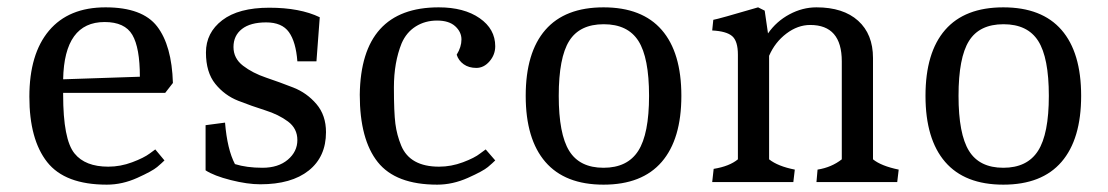

<svg xmlns="http://www.w3.org/2000/svg" viewBox="-20 -496 3019 523"><path d="M152 -243V-238Q152 -116 183 -78Q212 -42 275 -42Q308 -42 340 -54Q372 -66 388 -78L403 -89L428 -59Q421 -52 408 -41Q395 -30 354 -11.5Q313 7 271 7Q157 7 108.5 -54.5Q60 -116 60 -232.5Q60 -349 113.5 -412.5Q167 -476 267.5 -476Q368 -476 408 -424Q448 -372 451 -270L430 -243ZM265 -436Q155 -436 152 -280L361 -287Q361 -366 340.5 -401Q320 -436 265 -436Z M868 -136Q868 -69 821 -31.5Q774 6 689 6Q654 6 608.5 -5.5Q563 -17 540 -32V-155L593 -162Q599 -89 620 -49Q652 -39 695 -39Q738 -39 764 -61Q790 -83 790 -114.5Q790 -146 764.5 -165Q739 -184 702.5 -195.5Q666 -207 629 -221.5Q592 -236 566.5 -267.5Q541 -299 541 -353Q541 -407 585.5 -441Q630 -475 713.5 -475Q797 -475 851 -449L842 -329H790Q786 -382 767 -408.5Q748 -435 705 -435Q662 -435 639 -417Q616 -399 616 -368Q616 -337 642 -317Q668 -297 705 -284.5Q742 -272 779 -257.5Q816 -243 842 -212.5Q868 -182 868 -136Z M1175 -476Q1244 -476 1286.5 -446.5Q1329 -417 1329 -370Q1329 -347 1313.5 -329Q1298 -311 1277.5 -311Q1257 -311 1243 -321Q1229 -331 1224 -347Q1237 -368 1237 -388.5Q1237 -409 1220 -424.5Q1203 -440 1170.5 -440Q1138 -440 1112.5 -424Q1087 -408 1074 -378Q1053 -326 1053 -258Q1053 -190 1057 -159Q1061 -128 1073 -99Q1097 -42 1176 -42Q1209 -42 1241 -54Q1273 -66 1288 -78L1303 -89L1329 -59Q1322 -52 1309 -41Q1296 -30 1254.5 -11.5Q1213 7 1171 7Q1058 7 1009 -54.5Q960 -116 960 -238Q963 -476 1175 -476Z M1530.5 -384.5Q1502 -339 1502 -235Q1502 -131 1530.5 -85Q1559 -39 1624 -39Q1689 -39 1718.5 -85Q1748 -131 1748 -235Q1748 -339 1719 -384.5Q1690 -430 1624.5 -430Q1559 -430 1530.5 -384.5ZM1465.5 -55Q1412 -117 1412 -235Q1412 -353 1465.5 -414.5Q1519 -476 1624 -476Q1729 -476 1782.5 -414.5Q1836 -353 1836 -235Q1836 -117 1782.5 -55Q1729 7 1624 7Q1519 7 1465.5 -55Z M2273 -329Q2273 -428 2187 -428Q2153 -428 2122 -404.5Q2091 -381 2075 -344V-62Q2099 -43 2145 -34L2141 0H1920L1924 -36Q1967 -43 1990 -62V-347Q1990 -384 1974.5 -397.5Q1959 -411 1920 -413L1923 -442Q1936 -444 2045 -476L2063 -467L2072 -405Q2095 -438 2130.5 -457Q2166 -476 2204 -476Q2277 -476 2317.5 -439.5Q2358 -403 2358 -338V-62Q2380 -44 2428 -34L2424 0H2204L2207 -34Q2245 -40 2273 -62Z M2619.5 -384.5Q2591 -339 2591 -235Q2591 -131 2619.5 -85Q2648 -39 2713 -39Q2778 -39 2807.5 -85Q2837 -131 2837 -235Q2837 -339 2808 -384.5Q2779 -430 2713.5 -430Q2648 -430 2619.5 -384.5ZM2554.5 -55Q2501 -117 2501 -235Q2501 -353 2554.5 -414.5Q2608 -476 2713 -476Q2818 -476 2871.5 -414.5Q2925 -353 2925 -235Q2925 -117 2871.5 -55Q2818 7 2713 7Q2608 7 2554.5 -55Z"/></svg>

Font: Caladea
Style: Regular
Weight: 400
Designer: Carolina Giovagnoli and Andres Torresi
Foundry: Carolina Giovagnoli and Andres Torresi
Version: Version 1.002